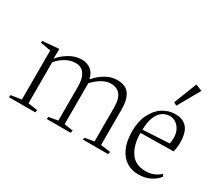

<svg xmlns="http://www.w3.org/2000/svg" viewBox="-118 -917 1365 1195"><g transform="rotate(30 564.0 -319.0)"><path d="M217.8 -18.1 149.4 -27.8V-321.8Q171.9 -351.6 207.3 -371.8Q242.7 -392.1 279.8 -392.1Q322.3 -392.1 343.3 -359.9Q364.3 -327.6 364.3 -272.9V-27.8L299.3 -16.1L296.4 0H468.3L472.2 -18.1L409.2 -27.8V-322.3Q474.6 -390.6 533.7 -390.6Q624 -390.6 624 -272.9V-27.8L557.6 -16.1L555.2 -1.5H735.8L741.2 -19.5L670.4 -28.8V-286.1Q670.4 -355 644.5 -392.3Q618.7 -429.7 555.2 -429.7Q512.7 -429.7 472.7 -405.8Q432.6 -381.8 406.7 -349.6H401.9Q395 -387.2 368.2 -408.4Q341.3 -429.7 300.8 -429.7Q257.8 -429.7 216.3 -405.8Q174.8 -381.8 148.4 -349.6H145L147 -412.6L144 -416.5L28.8 -406.7L27.8 -393.6L102.1 -379.9V-27.8L27.8 -16.1L24.4 0H213.9Z M1103 -50.8 1094.7 -66.9Q1076.2 -48.3 1049.3 -37.1Q1022.5 -25.9 989.3 -25.9Q916.5 -25.9 880.9 -78.4Q845.2 -130.9 845.2 -216.8L1081.1 -220.2Q1084.5 -233.4 1087.2 -253.2Q1089.8 -272.9 1089.8 -284.2Q1089.8 -358.9 1061 -392.8Q1032.2 -426.8 976.6 -426.8Q928.2 -426.8 886.7 -400.1Q845.2 -373.5 820.1 -322.3Q794.9 -271 794.9 -200.7Q794.9 -129.4 816.7 -81.1Q838.4 -32.7 876 -9.3Q913.6 14.2 961.4 14.2Q1007.8 14.2 1044.4 -3.7Q1081.1 -21.5 1103 -50.8ZM1040 -295.4Q1040 -260.3 1035.2 -251L846.2 -240.2Q846.2 -290.5 859.4 -326.4Q872.6 -362.3 896.7 -380.9Q920.9 -399.4 952.6 -399.4Q976.6 -399.4 996.6 -385.7Q1016.6 -372.1 1028.3 -348.1Q1040 -324.2 1040 -295.4ZM953.6 -474.6 1043 -632.8 996.1 -651.9 931.6 -487.3Z"/></g></svg>

Font: Neuton ExtraLight
Style: Regular
Weight: 275
Designer: Brian M Zick
Foundry: Brian M Zick
Version: Version 1.560